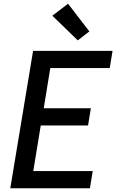

<svg xmlns="http://www.w3.org/2000/svg" viewBox="-20 -1007 640 1027"><path d="M35 0 157 -735H582L567 -643H249L214 -428H466L451 -336H198L158 -92H476L461 0ZM396 -791 260 -923 344 -987 458 -839Z"/></svg>

Font: Iosevka Curly SmBdEx
Style: Italic
Weight: 600
Width: 7
Italic angle: -9°
Monospace: yes
Designer: Belleve Invis
Foundry: Belleve Invis
Version: Version 11.1.0; ttfautohint (v1.8.3)